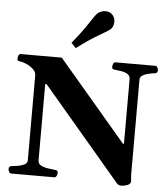

<svg xmlns="http://www.w3.org/2000/svg" viewBox="-64 -1038 966 1110"><g transform="rotate(5 419.5 -483.5)"><path d="M40.5 0Q32.2 0 28.1 -9.8Q23.9 -19.5 23.9 -24.9Q23.9 -41 40 -43Q55.7 -44.4 76.9 -47.9Q98.1 -51.3 114.3 -59.8Q130.4 -68.4 130.4 -84V-576.2Q130.4 -597.2 113.3 -613Q96.2 -628.9 74.2 -638.7Q52.2 -648.4 37.1 -649.9Q26.9 -650.9 23.2 -654.1Q19.5 -657.2 19.5 -668Q19.5 -673.3 23.7 -683.1Q27.8 -692.9 36.1 -692.9H274.4L669.9 -228H675.8V-602.5Q675.8 -623.5 659.7 -632.8Q643.6 -642.1 622.8 -645.3Q602.1 -648.4 586.9 -649.9Q576.7 -650.9 573 -654.1Q569.3 -657.2 569.3 -668Q569.3 -673.3 573.5 -683.1Q577.6 -692.9 585.9 -692.9H817.9Q826.2 -692.9 830.3 -683.1Q834.5 -673.3 834.5 -668Q834.5 -651.9 818.4 -649.9Q803.7 -648.4 783.4 -644Q763.2 -639.6 748 -630.6Q732.9 -621.6 732.9 -605V-55.2Q732.9 -45.9 733.9 -39.8Q734.9 -33.7 735.8 -19.5Q737.3 -0.5 717.3 7.1Q697.3 14.6 682.1 14.6Q664.6 14.6 655.8 3.9L200.7 -532.2H192.4V-90.3Q192.4 -69.3 210.9 -60.1Q229.5 -50.8 252.9 -47.9Q276.4 -44.9 291 -43Q301.3 -42 304.9 -39.1Q308.6 -36.1 308.6 -24.9Q308.6 -19.5 304.4 -9.8Q300.3 0 292 0ZM350.1 -754.9 322.8 -783.2Q379.4 -852.5 412.4 -903.3Q445.3 -954.1 456.5 -964.8Q464.4 -972.2 477.3 -977.3Q490.2 -982.4 503.9 -982.4Q527.8 -982.4 543.5 -966.3Q551.8 -957.5 555.4 -947Q559.1 -936.5 559.1 -925.3Q559.1 -912.6 554.7 -901.1Q550.3 -889.6 543 -882.8Q531.7 -872.1 478.3 -841.6Q424.8 -811 350.1 -754.9Z"/></g></svg>

Font: Gelasio
Style: Bold
Weight: 700
Designer: Eben Sorkin
Foundry: Eben Sorkin
Version: Version 1.008